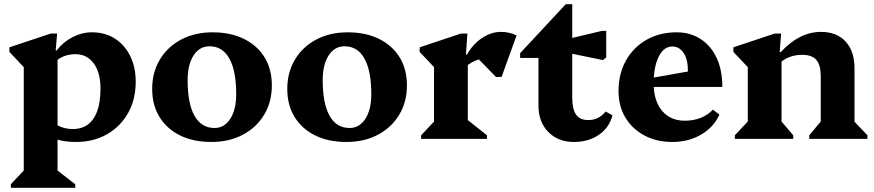

<svg xmlns="http://www.w3.org/2000/svg" viewBox="-20 -666 4193 921"><path d="M32 235V218L94 152V-344L25 -417V-439L223 -505H254L247 -424H252Q282 -464 327.5 -487.5Q373 -511 421 -511Q484 -511 531 -481Q578 -451 604.5 -397.5Q631 -344 631 -274Q631 -189 594.5 -124Q558 -59 493.5 -22Q429 15 344 15Q294 15 256 4V152L341 218V235ZM342 -406Q292 -406 256 -379V-65Q288 -47 330 -47Q394 -47 428 -96.5Q462 -146 462 -241Q462 -317 430 -361.5Q398 -406 342 -406Z M994 15Q907 15 843.5 -16.5Q780 -48 745 -105Q710 -162 710 -240Q710 -319 747 -380.5Q784 -442 849.5 -476.5Q915 -511 1000 -511Q1086 -511 1150 -479.5Q1214 -448 1249 -391Q1284 -334 1284 -256Q1284 -177 1247 -115.5Q1210 -54 1144.5 -19.5Q1079 15 994 15ZM1009 -52Q1056 -52 1084.5 -96Q1113 -140 1113 -214Q1113 -327 1080 -385.5Q1047 -444 985 -444Q937 -444 908.5 -400Q880 -356 880 -282Q880 -169 913 -110.5Q946 -52 1009 -52Z M1642 15Q1555 15 1491.5 -16.5Q1428 -48 1393 -105Q1358 -162 1358 -240Q1358 -319 1395 -380.5Q1432 -442 1497.5 -476.5Q1563 -511 1648 -511Q1734 -511 1798 -479.5Q1862 -448 1897 -391Q1932 -334 1932 -256Q1932 -177 1895 -115.5Q1858 -54 1792.5 -19.5Q1727 15 1642 15ZM1657 -52Q1704 -52 1732.5 -96Q1761 -140 1761 -214Q1761 -327 1728 -385.5Q1695 -444 1633 -444Q1585 -444 1556.5 -400Q1528 -356 1528 -282Q1528 -169 1561 -110.5Q1594 -52 1657 -52Z M2000 0V-17L2062 -83V-344L1993 -417V-439L2191 -505H2222L2215 -404H2220Q2248 -454 2292 -483.5Q2336 -513 2383 -513Q2424 -513 2458 -496L2386 -297H2359L2277 -381Q2246 -371 2224 -354V-90L2316 -17V0Z M2733 15Q2657 15 2610 -33Q2563 -81 2563 -159V-388H2475V-411L2694 -646H2725V-484L2868 -518H2888V-390L2872 -378L2725 -408V-198Q2725 -142 2743.5 -116Q2762 -90 2802 -90Q2852 -90 2885 -131L2918 -113Q2903 -54 2853 -19.5Q2803 15 2733 15Z M3206 15Q3130 15 3071.5 -16Q3013 -47 2980 -102Q2947 -157 2947 -229Q2947 -312 2982.5 -375.5Q3018 -439 3081 -475Q3144 -511 3226 -511Q3291 -511 3340.5 -479Q3390 -447 3417.5 -388.5Q3445 -330 3445 -249H3116Q3120 -174 3159.5 -130.5Q3199 -87 3265 -87Q3348 -87 3400 -140L3431 -116Q3403 -55 3342.5 -20Q3282 15 3206 15ZM3205 -443Q3168 -443 3144.5 -403Q3121 -363 3116 -294L3280 -323Q3280 -382 3259 -412.5Q3238 -443 3205 -443Z M3505 0V-17L3567 -83V-344L3498 -417V-439L3696 -505H3727L3720 -416H3725Q3815 -513 3918 -513Q3994 -513 4036.5 -466.5Q4079 -420 4079 -338V-82L4141 -17V0H3862V-17L3917 -83V-300Q3917 -354 3896 -378.5Q3875 -403 3828 -403Q3771 -403 3729 -371V-83L3785 -17V0Z"/></svg>

Font: Platypi
Style: Bold
Weight: 700
Designer: David Sargent
Foundry: Bolt Cutter Type
Version: Version 1.200; ttfautohint (v1.8.4.7-5d5b)